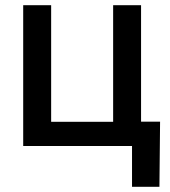

<svg xmlns="http://www.w3.org/2000/svg" viewBox="-20 -559 651 735"><path d="M68.8 0V-539.1H175.8V-92.8H413.1V-539.1H520V0ZM485.4 156.2V0H446.8V-93.3H592.8L590.3 156.2Z"/></svg>

Font: Inter 18pt Medium
Style: Regular
Weight: 500
Designer: Rasmus Andersson
Foundry: rsms
Version: Version 4.001;git-66647c0bb